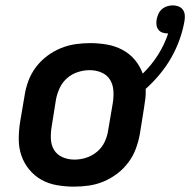

<svg xmlns="http://www.w3.org/2000/svg" viewBox="-20 -689 710 717"><path d="M256 8Q224 8 192.5 2.5Q161 -3 135 -17.5Q109 -32 89.5 -55.5Q70 -79 60 -108Q50 -137 50 -169Q50 -201 55 -233L72 -333Q76 -360 86 -387Q96 -414 114 -438Q132 -462 156 -480Q180 -498 207 -509Q234 -520 261.5 -524Q289 -528 317 -528Q349 -528 380 -522.5Q411 -517 438 -502.5Q465 -488 484 -465Q503 -442 513 -414Q546 -446 570 -484Q594 -522 608 -564H607Q597 -564 587.5 -567Q578 -570 572 -577.5Q566 -585 564.5 -595.5Q563 -606 565 -616Q567 -627 571.5 -637Q576 -647 584.5 -654.5Q593 -662 604 -665.5Q615 -669 625 -669Q636 -669 646.5 -665Q657 -661 663 -652.5Q669 -644 670 -633Q671 -622 669 -611Q663 -576 650.5 -541Q638 -506 619.5 -473.5Q601 -441 576.5 -411.5Q552 -382 524 -357Q525 -340 523 -322.5Q521 -305 518 -287L502 -187Q497 -160 487 -133Q477 -106 459 -82Q441 -58 417 -40Q393 -22 366.5 -11Q340 0 312 4Q284 8 256 8ZM258 -93Q280 -93 302 -100Q324 -107 342.5 -122.5Q361 -138 371 -159.5Q381 -181 384 -203L401 -303Q405 -327 403.5 -350Q402 -373 391 -391Q380 -409 359.5 -418Q339 -427 315 -427Q293 -427 271 -420Q249 -413 231 -397.5Q213 -382 203 -360.5Q193 -339 189 -317L173 -217Q169 -193 170 -170Q171 -147 182 -129Q193 -111 213.5 -102Q234 -93 258 -93Z"/></svg>

Font: Iosevka Aile
Style: Bold Italic
Weight: 700
Italic angle: -9°
Designer: Belleve Invis
Foundry: Belleve Invis
Version: Version 28.0.1; ttfautohint (v1.8.4)